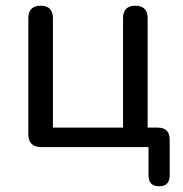

<svg xmlns="http://www.w3.org/2000/svg" viewBox="-20 -514 640 671"><path d="M536 137Q499 137 499 99V0H124Q79 0 79 -45V-450Q79 -494 122 -494Q165 -494 165 -450V-68H410V-450Q410 -494 453 -494Q496 -494 496 -450V-68H531Q573 -68 573 -26V99Q573 137 536 137Z"/></svg>

Font: Chiron GoRound TC N
Style: Regular
Weight: 350
Designer: Ryoko NISHIZUKA 西塚涼子 (kana, bopomofo & ideographs); Paul D. Hunt (Latin, Greek & Cyrillic); Sandoll Communications 산돌커뮤니
Foundry: Adobe
Version: Version 1.000;hotconv 1.1.1;makeotfexe 2.6.0